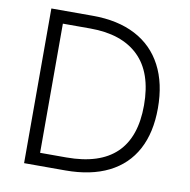

<svg xmlns="http://www.w3.org/2000/svg" viewBox="-78 -774 843 852"><g transform="rotate(10 343.0 -348.5)"><path d="M85.5 -697H272.5Q385 -697 464.8 -655.5Q544.5 -614 586.2 -534.5Q628 -455 628 -343Q628 -233 586.8 -156.2Q545.5 -79.5 465.8 -39.8Q386 0 271.5 0H85.5ZM266 -57.5Q565 -57.5 565 -345Q565 -492 489 -565.8Q413 -639.5 271.5 -639.5H147.5V-57.5Z"/></g></svg>

Font: HK Grotesk Light
Style: Regular
Weight: 300
Designer: Alfredo Marco Pradil
Foundry: Hanken Design Co.
Version: Version 3.001